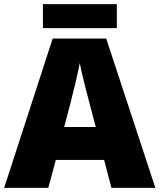

<svg xmlns="http://www.w3.org/2000/svg" viewBox="-20 -902 766 922"><path d="M541 -882H186V-767H541ZM515 0H726L490 -717H233L0 0H212L248 -134H480ZM409 -409 440 -292H288L319 -409C331 -456 354 -550 363 -599C372 -550 399 -447 409 -409Z"/></svg>

Font: Noto Sans Thai Looped Black
Style: Regular
Weight: 900
Designer: Sasikarn Vongin, Ben Mitchell
Foundry: The Fontpad Ltd
Version: Version 1.001